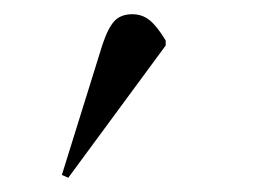

<svg xmlns="http://www.w3.org/2000/svg" viewBox="-20 -781 379 270"><path d="M76 -531 67 -535 124 -718Q132 -742 141 -751.5Q150 -761 166 -761Q180 -761 190.5 -752.5Q201 -744 213 -724V-717Z"/></svg>

Font: Literata 72pt
Style: Regular
Weight: 400
Designer: Latin by Veronika Burian and Jose Scaglione. Greek by Irene Vlachou. Cyrillic by Vera Evstafieva.
Foundry: TypeTogether
Version: Version 3.002